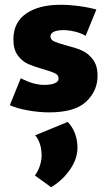

<svg xmlns="http://www.w3.org/2000/svg" viewBox="-20 -460 453 803"><path d="M21 -20 67 -133Q119 -105 165 -105Q194 -105 209.5 -112Q225 -119 225 -131Q225 -146 211 -153Q197 -160 163 -170Q124 -181 98.5 -192Q73 -203 54.5 -228Q36 -253 36 -295Q36 -366 89 -403Q142 -440 234 -440Q270 -440 311 -434.5Q352 -429 383 -420L338 -310Q321 -321 294.5 -327.5Q268 -334 246 -334Q219 -334 205 -327Q191 -320 191 -308Q191 -294 206 -287Q221 -280 254 -271Q294 -261 321 -249.5Q348 -238 368 -212Q388 -186 388 -143Q388 -80 340.5 -35Q293 10 185 10Q143 10 96 1.5Q49 -7 21 -20ZM126 274Q140 255 147 232.5Q154 210 154 190Q154 163 146.5 141Q139 119 127 106L263 50Q283 70 293.5 98Q304 126 304 157Q304 204 273 249Q242 294 194 323Z"/></svg>

Font: Ysabeau Heavy
Style: Regular
Weight: 800
Designer: Christian Thalmann (Catharsis Fonts)
Version: Version 0.003